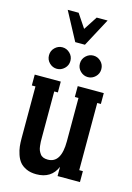

<svg xmlns="http://www.w3.org/2000/svg" viewBox="-132 -932 703 1019"><g transform="rotate(15 220.0 -423.0)"><path d="M328.1 -866.2 245.1 -710.9H191.9L108.9 -866.2H168.9L219.2 -791L268.1 -866.2ZM175 -565.9Q157.2 -548.8 133.8 -548.8Q110.4 -548.8 92.8 -565.9Q75.2 -583 75.2 -607.9Q75.2 -632.8 92.8 -649.9Q110.4 -667 133.8 -667Q157.2 -667 175 -649.9Q192.9 -632.8 192.9 -607.9Q192.9 -583 175 -565.9ZM262.9 -565.9Q245.1 -583 245.1 -607.9Q245.1 -632.8 262.9 -649.9Q280.8 -667 304.2 -667Q327.6 -667 345.2 -649.9Q362.8 -632.8 362.8 -607.9Q362.8 -583 345.2 -565.9Q327.6 -548.8 304.2 -548.8Q280.8 -548.8 262.9 -565.9ZM408.2 -488.8V-429.2H388.2V-60.1H408.2V0H285.2V-50.8Q255.4 20 172.9 20Q141.1 20 117.9 9.3Q94.7 -1.5 81.8 -17.3Q68.8 -33.2 61 -56.6Q53.2 -80.1 51 -100.3Q48.8 -120.6 48.8 -145V-429.2H28.8V-488.8H171.9V-429.2H151.9V-176.8Q151.9 -161.1 152.1 -152.8Q152.3 -144.5 154.1 -129.9Q155.8 -115.2 159.4 -106.7Q163.1 -98.1 169.4 -88.9Q175.8 -79.6 186.5 -75.2Q197.3 -70.8 211.9 -70.8Q285.2 -70.8 285.2 -190.9V-429.2H265.1V-488.8Z"/></g></svg>

Font: Margherita Bold
Style: Regular
Weight: 700
Designer: James Puckett
Foundry: Dunwich Type Founders
Version: Version 1.008;hotconv 1.0.109;makeotfexe 2.5.65596